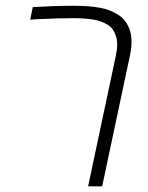

<svg xmlns="http://www.w3.org/2000/svg" viewBox="-20 -660 525 680"><path d="M96.2 -634.8Q179.2 -639.6 225.1 -639.6Q271 -639.6 292 -637.9Q313 -636.2 333.7 -632.6Q354.5 -628.9 370.8 -622.1Q387.2 -615.2 401.6 -605.7Q416 -596.2 425.3 -582.5Q434.6 -568.8 440.2 -551.8Q445.8 -534.7 445.8 -511.7Q445.8 -488.8 439.9 -461.9L341.8 0H292L390.1 -461.9Q395 -484.9 395 -502.2Q395 -519.5 390.6 -532.5Q386.2 -545.4 379.2 -555.7Q372.1 -565.9 360.6 -572.8Q349.1 -579.6 336.4 -584.2Q323.7 -588.9 306.6 -591.3Q276.4 -595.7 241.2 -595.7Q183.6 -595.7 108.9 -591.8L86.9 -590.3Z"/></svg>

Font: Open Sans Hebrew Light
Style: Italic
Weight: 300
Italic angle: -12°
Foundry: Ascender Corporation, Yanek Iontef
Version: Version 2.001;PS 002.001;hotconv 1.0.70;makeotf.lib2.5.58329